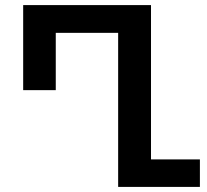

<svg xmlns="http://www.w3.org/2000/svg" viewBox="-20 -734 811 754"><path d="M444 0H765V-108H573V-714H71V-380H199V-605H444Z"/></svg>

Font: Noto Sans Georgian SemiBold
Style: Regular
Weight: 600
Designer: Monotype Design Team, Akaki Razmadze
Foundry: Google LLC
Version: Version 2.005